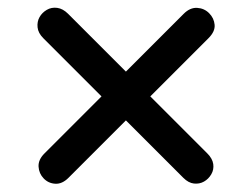

<svg xmlns="http://www.w3.org/2000/svg" viewBox="-20 -530 640 488"><path d="M154 -78Q138 -62 120.5 -63Q103 -64 91 -76.5Q79 -89 78 -106.5Q77 -124 93 -140L238 -285L90 -433Q77 -446 75.5 -460.5Q74 -475 80.5 -486.5Q87 -498 99 -505Q111 -512 125.5 -510Q140 -508 153 -495L300 -348L447 -495Q463 -511 481 -510Q499 -509 511.5 -496.5Q524 -484 525.5 -467Q527 -450 510 -433L362 -285L507 -140Q520 -127 522 -113Q524 -99 517 -87Q510 -75 498.5 -68.5Q487 -62 473 -63.5Q459 -65 446 -78L300 -224Z"/></svg>

Font: Nunito ExtraLight
Style: Bold
Weight: 700
Version: Version 3.602